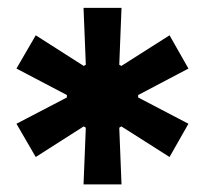

<svg xmlns="http://www.w3.org/2000/svg" viewBox="-20 -827 529 496"><path d="M293.9 -350.6H195.8L201.7 -497.1L196.3 -500.5L72.3 -421.4L22.5 -507.3L152.8 -575.2V-581.5L22.5 -649.9L72.3 -735.8L196.3 -656.7L201.7 -659.7L195.8 -806.6H293.9L288.1 -659.7L293.5 -656.7L418 -735.8L466.8 -649.9L336.9 -581.5V-575.2L466.8 -507.3L418 -421.4L293.5 -500.5L288.1 -497.1Z"/></svg>

Font: Estedad-FD Bold
Style: Regular
Weight: 700
Designer: Amin Abedi
Version: Version 7.3